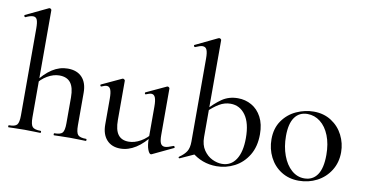

<svg xmlns="http://www.w3.org/2000/svg" viewBox="-72 -916 2137 1119"><g transform="rotate(10 996.5 -356.0)"><path d="M24 -12Q61 -12 72.5 -25.5Q84 -39 84 -81V-595Q84 -631 77.5 -646.5Q71 -662 54 -662Q37 -662 10 -649H9Q5 -649 3 -654Q1 -659 4 -661L138 -725H141Q145 -725 148.5 -722Q152 -719 152 -715V-81Q152 -39 164 -25.5Q176 -12 213 -12Q216 -12 216 -6Q216 0 213 0Q188 0 174 -1L119 -2L62 -1Q48 0 24 0Q22 0 22 -6Q22 -12 24 -12ZM293 -12Q330 -12 341.5 -25.5Q353 -39 353 -81V-235Q353 -293 331.5 -321Q310 -349 265 -349Q230 -349 194 -328Q158 -307 134 -272L129 -284Q171 -341 214.5 -369Q258 -397 306 -397Q361 -397 391 -365Q421 -333 421 -274V-81Q421 -39 433 -25.5Q445 -12 482 -12Q485 -12 485 -6Q485 0 482 0Q457 0 443 -1L388 -2L331 -1Q317 0 293 0Q291 0 291 -6Q291 -12 293 -12Z M577 -114V-266Q577 -303 570 -320Q563 -337 547 -337Q536 -337 516 -328H514Q511 -328 509.5 -333Q508 -338 511 -339L629 -394L633 -395Q636 -395 640.5 -392Q645 -389 645 -385V-152Q645 -94 665.5 -66.5Q686 -39 728 -39Q763 -39 799 -59.5Q835 -80 860 -115L865 -104Q781 9 687 9Q636 9 606.5 -23.5Q577 -56 577 -114ZM942 -46Q957 -46 991 -60H992Q996 -60 998 -55.5Q1000 -51 997 -49L873 10L869 11Q859 11 850 -13Q841 -37 841 -76V-266Q841 -303 834 -320Q827 -337 811 -337Q800 -337 779 -328H777Q774 -328 773 -333Q772 -338 775 -339L893 -394L897 -395Q901 -395 905 -392Q909 -389 909 -385V-110Q909 -76 916.5 -61Q924 -46 942 -46Z M1104 -44 1157 -142Q1157 -95 1178 -64.5Q1199 -34 1228.5 -20Q1258 -6 1286 -6Q1339 -6 1368.5 -51Q1398 -96 1398 -178Q1398 -267 1364.5 -313.5Q1331 -360 1276 -360Q1241 -360 1209 -341Q1177 -322 1144 -289L1136 -296Q1178 -343 1218.5 -371Q1259 -399 1313 -399Q1357 -399 1394 -378Q1431 -357 1453 -315.5Q1475 -274 1475 -214Q1475 -141 1444 -90Q1413 -39 1363 -13Q1313 13 1257 13Q1170 13 1104 -44ZM1036 5Q1032 5 1031.5 1.5Q1031 -2 1034 -4Q1063 -24 1076 -45Q1089 -66 1089 -103V-595Q1089 -630 1082 -646Q1075 -662 1057 -662Q1043 -662 1014 -649H1013Q1009 -649 1007 -654.5Q1005 -660 1009 -661L1140 -724L1145 -725Q1149 -725 1153 -722Q1157 -719 1157 -715V-49L1038 5Z M1546 -198Q1546 -263 1578 -308.5Q1610 -354 1660 -376.5Q1710 -399 1762 -399Q1821 -399 1866 -370Q1911 -341 1935 -293.5Q1959 -246 1959 -193Q1959 -132 1929.5 -85Q1900 -38 1851 -12.5Q1802 13 1744 13Q1685 13 1640 -15.5Q1595 -44 1570.5 -92.5Q1546 -141 1546 -198ZM1877 -163Q1877 -228 1857.5 -277Q1838 -326 1804 -352.5Q1770 -379 1728 -379Q1679 -379 1652.5 -341.5Q1626 -304 1626 -231Q1626 -168 1645 -116.5Q1664 -65 1697.5 -35.5Q1731 -6 1773 -6Q1823 -6 1850 -45Q1877 -84 1877 -163Z"/></g></svg>

Font: Cormorant Garamond Medium
Style: Regular
Weight: 500
Designer: Christian Thalmann (Catharsis Fonts)
Foundry: Catharsis Fonts
Version: Version 4.000